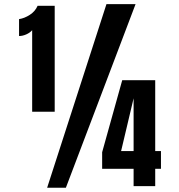

<svg xmlns="http://www.w3.org/2000/svg" viewBox="-20 -887 854 915"><path d="M240.7 -354.5H133.3V-743.2Q123 -731 105.2 -723.1Q87.4 -715.3 70.8 -715.3V-795.9Q96.7 -799.8 122.3 -816.4Q147.9 -833 159.2 -859.4H240.7ZM293.9 7.8H204.6L487.3 -867.2H626ZM719.7 0H616.7V-82.5H466.8V-161.6L562.5 -504.9H719.7V-167H747.1V-82.5H719.7ZM616.7 -418.5 557.1 -167H616.7Z"/></svg>

Font: Anton
Style: Regular
Weight: 400
Designer: Vernon Adams, Tural Alisoy
Foundry: Vernon Adams
Version: Version 2.300